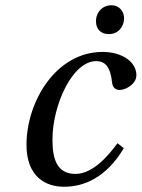

<svg xmlns="http://www.w3.org/2000/svg" viewBox="-20 -700 540 732"><path d="M346 -619C346 -590 363 -570 395 -570C430 -570 453 -597 453 -631C453 -656 435 -680 405 -680C372 -680 346 -655 346 -619ZM81 -148C81 -26 154 12 224 12C298 12 383 -20 452 -135L428 -154C394 -108 335 -37 268 -37C195 -37 180 -97 180 -168C180 -298 255 -467 347 -467C379 -467 401 -447 407 -387C409 -369 418 -357 436 -357C460 -357 500 -380 500 -413C500 -464 446 -502 371 -502C193 -502 81 -312 81 -148Z"/></svg>

Font: Heuristica
Style: Italic
Weight: 400
Italic angle: -13°
Version: Version 1.0.1